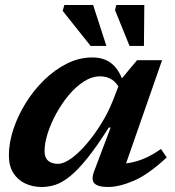

<svg xmlns="http://www.w3.org/2000/svg" viewBox="-20 -735 698 767"><path d="M357 -53.5 422 -225.5H414.5Q367 -150.5 329.5 -103.8Q292 -57 261 -31.8Q230 -6.5 202.5 2.8Q175 12 146.5 12Q110.5 12 80.8 -2Q51 -16 33.2 -44Q15.5 -72 15.5 -114.5Q15.5 -164 33.2 -218Q51 -272 82.5 -323Q114 -374 156.2 -415.2Q198.5 -456.5 247.5 -481Q296.5 -505.5 349 -505.5Q398 -505.5 428.8 -478.8Q459.5 -452 475.5 -398L464 -368.5Q449 -402.5 428.2 -416.2Q407.5 -430 380.5 -430Q347 -430 314.8 -409.2Q282.5 -388.5 254.2 -354.5Q226 -320.5 204.2 -280.5Q182.5 -240.5 170.2 -201.5Q158 -162.5 158 -132Q158 -105.5 172.2 -93Q186.5 -80.5 211.5 -80.5Q234.5 -80.5 264.8 -102.2Q295 -124 326.2 -160.5Q357.5 -197 385 -241.8Q412.5 -286.5 430.5 -332L464 -418.5L527.5 -494.5H627.5L468 -37.5L440.5 -81.5Q469.5 -79.5 498.5 -84.5Q527.5 -89.5 558.5 -102.8Q589.5 -116 623 -140L646 -106Q571.5 -37 513.5 -12.5Q455.5 12 412 12Q370.5 12 356.8 -3Q343 -18 357 -53.5ZM405 -551.5H342L230.5 -691.5L237 -715H352ZM555 -551.5H497.5L439.5 -694.5L444.5 -715H556.5Z"/></svg>

Font: Newsreader 9pt SemiBold
Style: Italic
Weight: 600
Italic angle: -17°
Designer: Hugues Gentile
Foundry: Production Type
Version: Version 1.003